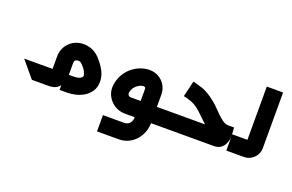

<svg xmlns="http://www.w3.org/2000/svg" viewBox="-102 -1011 2466 1619"><g transform="rotate(20 1131.0 -201.5)"><path d="M178.1 0 56.1 -146.1H195.5L317.3 0ZM195.5 0V-146.1H327.9Q323.5 -141.7 319.3 -137.5Q315.2 -133.3 310.7 -128.9V-258.2Q310.7 -295.4 324.6 -327.9Q338.5 -360.4 362.5 -383.4Q399.5 -418.9 447.8 -428.7Q496.1 -438.5 545 -424.2Q593.9 -409.8 630.4 -371.3Q673.9 -325.1 698.8 -278.3Q723.8 -231.6 723.8 -182.2Q723.8 -132.4 702 -97.5Q680.2 -62.7 645.5 -40.9Q610.9 -19.2 571 -9.6Q531.1 0 495.9 0H426.8V-146.1H495.9Q531 -146.1 548.2 -152.9Q565.4 -159.6 571.6 -168Q577.7 -176.5 577.7 -181.5Q577.7 -189.1 568 -212.5Q558.2 -236 524.4 -271.1Q516.3 -280.2 506.5 -283.1Q496.7 -286.1 487.3 -285.4Q477.9 -284.6 470.9 -280.5Q461.8 -277.9 459.3 -268.5Q456.8 -259 456.8 -249.5V-146.8Q456.8 -108.8 445 -75.6Q433.3 -42.3 405 -21.2Q376.8 0 327.2 0Z M1175.9 0V-146.1H1336.2V0ZM843.1 220.9V74.8H1036.1Q1053.6 74.8 1068.5 65.6Q1083.4 56.4 1092.3 40Q1101.2 23.7 1101.2 3.6V-250.3Q1101.2 -262.3 1096 -267.3Q1090.8 -272.4 1080.2 -271.7Q1063.6 -271 1043.1 -260.2Q1022.7 -249.4 1006.4 -229.4Q990.2 -209.4 984.5 -179.4Q982.8 -167.8 989.7 -156.9Q996.7 -146.1 1014.1 -146.1H1150.5V0H1014.1Q963.7 0 922.4 -24.7Q881.2 -49.4 857.8 -90.8Q834.5 -132.3 837.2 -181.1Q842.2 -237 865.5 -281.1Q888.7 -325.3 924.3 -355.7Q959.8 -386.2 1001.1 -402Q1042.4 -417.8 1082.8 -417.8Q1127.7 -418.1 1164.9 -397.3Q1202.1 -376.6 1224.6 -339.6Q1247 -302.7 1247 -253.9V1.7Q1247 41.5 1232.4 80.8Q1217.7 120.1 1190.4 151.6Q1163 183.2 1124.1 202Q1085.1 220.9 1036.1 220.9Z M1318 0V-146.1H1698.9Q1698.2 -142.9 1697.3 -139.6Q1696.4 -136.3 1695.7 -133.2Q1686.5 -140.3 1676.1 -149Q1665.7 -157.7 1656.6 -166.6Q1630.4 -191.2 1603.7 -217.4Q1577.1 -243.6 1555.4 -259.1Q1523.5 -281.5 1492.1 -291.9Q1460.7 -302.4 1429.7 -309.4L1463.6 -452Q1494.6 -445 1542.1 -429.8Q1589.5 -414.6 1639.8 -378.3Q1686.7 -345.1 1723 -307.2Q1759.2 -269.4 1787 -244.8Q1814.6 -220.9 1832.8 -212.7Q1850.9 -204.5 1869.7 -204.8Q1888.4 -205 1917.7 -205.7L1922.6 -138Q1923.6 -127.4 1920.6 -105.3Q1917.6 -83.1 1906.3 -58.6Q1895.1 -34 1871.6 -17Q1848.1 0 1808.2 0Z M1923 0V-146.1H2076.3Q2072.1 -141.7 2067.8 -137.5Q2063.5 -133.3 2059.3 -128.9V-624H2205.4V-125.2Q2205.4 -90.8 2188.4 -62.2Q2171.3 -33.7 2142.8 -16.8Q2114.2 0 2079.2 0Z"/></g></svg>

Font: Mada
Style: Regular
Weight: 400
Designer: Khaled Hosny
Version: Version 1.5